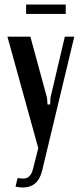

<svg xmlns="http://www.w3.org/2000/svg" viewBox="-20 -658 363 853"><path d="M115 -495 189 -223 191 -194H203L204 -223L268 -495H310L167 101Q149 175 81 175Q65 175 49 171L58 133Q71 135 81.5 135.5Q92 136 101 131.5Q110 127 116.5 117.5Q123 108 127 91L150 0L13 -495ZM272 -596H96V-638H272Z"/></svg>

Font: Moniqa Paragraph
Style: Bold
Weight: 700
Designer: Rajesh Rajput
Foundry: Rajesh Rajput
Version: Version 1.000